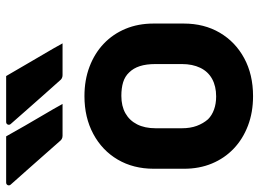

<svg xmlns="http://www.w3.org/2000/svg" viewBox="-132 -720 863 640"><g transform="rotate(-90 300.0 -399.5)"><path d="M166 -811Q184 -779 202 -747.5Q220 -716 238.5 -685Q257 -654 274 -623Q249 -623 223 -623Q197 -623 168 -623Q162 -623 157.5 -625.5Q153 -628 151 -631Q122 -664 98.5 -690.5Q75 -717 53 -742Q31 -767 5 -796Q1 -801 3.5 -806Q6 -811 12 -811Q40 -811 64 -811Q88 -811 113 -811Q138 -811 166 -811ZM367 -811Q386 -779 404 -747.5Q422 -716 440.5 -685Q459 -654 476 -623Q451 -623 425 -623Q399 -623 370 -623Q364 -623 359.5 -625.5Q355 -628 353 -631Q324 -664 300 -690.5Q276 -717 254.5 -742Q233 -767 207 -796Q203 -801 205.5 -806Q208 -811 214 -811Q242 -811 266 -811Q290 -811 314.5 -811Q339 -811 367 -811ZM300 -550Q354 -550 398.5 -533Q443 -516 475 -485.5Q507 -455 524.5 -413Q542 -371 542 -320V-219Q542 -151 511.5 -99Q481 -47 426.5 -17.5Q372 12 300 12Q246 12 201.5 -5Q157 -22 125 -52.5Q93 -83 75.5 -125Q58 -167 58 -218V-319Q58 -387 88.5 -439Q119 -491 174 -520.5Q229 -550 300 -550ZM301 -427Q267 -427 243 -413.5Q219 -400 206 -374.5Q193 -349 193 -313V-225Q193 -197 201 -175.5Q209 -154 223 -138Q236 -125 255.5 -118Q275 -111 299 -111Q333 -111 357.5 -124.5Q382 -138 394.5 -164Q407 -190 407 -225V-313Q407 -344 400 -365.5Q393 -387 379 -401Q366 -415 346.5 -421Q327 -427 301 -427Z"/></g></svg>

Font: Recursive
Style: Bold
Weight: 700
Version: Version 1.085